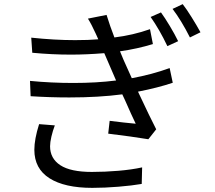

<svg xmlns="http://www.w3.org/2000/svg" viewBox="-20 -862 1040 928"><path d="M949 -706 898 -681Q856 -764 814 -819L863 -842Q881 -819 906 -779Q931 -739 949 -706ZM841 -663 789 -639Q751 -719 708 -780L758 -802Q777 -776 801 -736Q825 -696 841 -663ZM647 -419Q706 -293 735 -237L697 -189Q618 -202 503 -216L510 -278Q580 -269 636 -264Q616 -305 585 -376L571 -406Q457 -391 315 -391Q221 -391 128 -397L125 -471Q228 -461 334 -461Q447 -461 541 -473L484 -605Q398 -598 323 -598Q231 -598 136 -607L131 -680Q244 -668 343 -668Q408 -668 455 -672Q451 -682 447.5 -689Q444 -696 442 -701Q422 -745 405 -772L495 -790Q512 -735 533 -681Q623 -692 705 -721L719 -649Q644 -626 560 -614L577 -573L617 -484Q715 -502 800 -533L815 -462Q744 -438 647 -419ZM222 -155Q222 -96 271.5 -63.5Q321 -31 424 -31Q487 -31 552 -36.5Q617 -42 667 -53L665 27Q619 35 552.5 40.5Q486 46 426 46Q292 46 219 -0.5Q146 -47 146 -138Q146 -189 169 -262L245 -256Q235 -230 228.5 -202Q222 -174 222 -155Z"/></svg>

Font: Noto Sans SC
Style: Regular
Weight: 400
Designer: Ryoko NISHIZUKA ____ (kana & ideographs); Paul D. Hunt (Latin, Greek & Cyrillic); Wenlong ZHANG ___ (bopomofo); Sandoll 
Foundry: Adobe Systems Incorporated
Version: Version 1.004